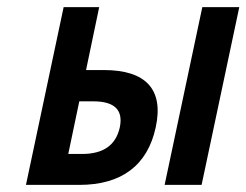

<svg xmlns="http://www.w3.org/2000/svg" viewBox="-20 -520 693 540"><path d="M53 0H203C322 0 395 -55 418 -162C441 -268 391 -323 272 -323H222L259 -500H159ZM172 -87 203 -235H242C302 -235 327 -211 317 -162C306 -112 271 -87 211 -87ZM443 0H547L653 -500H549Z"/></svg>

Font: LT Wave Mono Medium
Style: Italic
Weight: 500
Designer: Daniel Lyons
Version: Version 2.5 (Glyphs App)